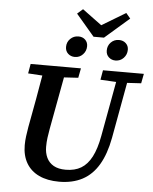

<svg xmlns="http://www.w3.org/2000/svg" viewBox="-65 -1067 904 1137"><g transform="rotate(5 387.0 -499.0)"><path d="M220 -599 91 -607 101 -664H400L389 -607L258 -599ZM329 16Q259 16 209.5 -7.5Q160 -31 134 -75.5Q108 -120 108 -182Q108 -208 111.5 -235Q115 -262 120 -291L133 -361Q143 -411 151.5 -461.5Q160 -512 169 -562.5Q178 -613 187 -664H316L247 -291Q242 -263 238.5 -237.5Q235 -212 235 -183Q235 -147 248.5 -118.5Q262 -90 290 -74Q318 -58 362 -58Q416 -58 453.5 -80.5Q491 -103 516 -151Q541 -199 555 -276L626 -664H691L619 -269Q601 -173 563.5 -109.5Q526 -46 467.5 -15Q409 16 329 16ZM632 -601 521 -607 531 -664H774L763 -607L661 -601ZM358 -728Q334 -728 317.5 -743Q301 -758 301 -783Q301 -812 321 -831.5Q341 -851 369 -851Q394 -851 409.5 -836Q425 -821 425 -798Q425 -769 405.5 -748.5Q386 -728 358 -728ZM458 -857 349 -985 382 -1014 527 -907H461L639 -1014L665 -983L520 -857ZM599 -728Q576 -728 559.5 -743Q543 -758 543 -783Q543 -812 562.5 -831.5Q582 -851 610 -851Q635 -851 651 -836Q667 -821 667 -798Q667 -769 647.5 -748.5Q628 -728 599 -728Z"/></g></svg>

Font: Source Serif 4 SemiBold
Style: Italic
Weight: 600
Italic angle: -12°
Designer: Frank Grießhammer
Foundry: Adobe Systems Incorporated
Version: Version 4.004;hotconv 1.0.116;makeotfexe 2.5.65601